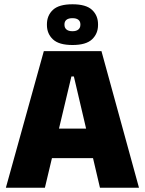

<svg xmlns="http://www.w3.org/2000/svg" viewBox="-20 -878 678 898"><path d="M7.5 0 185 -639H454.5L630 0H447.5L325.5 -520.5H314L190 0ZM175 -138.5V-276.5H461.5V-138.5ZM199.5 -761V-764.5Q199.5 -805.5 227.5 -831.8Q255.5 -858 319 -858Q382.5 -858 410.5 -831.8Q438.5 -805.5 438.5 -764.5V-761Q438.5 -720.5 410.5 -694Q382.5 -667.5 319 -667.5Q255.5 -667.5 227.5 -694Q199.5 -720.5 199.5 -761ZM281.5 -762Q281.5 -748 291 -740Q300.5 -732 319 -732Q337 -732 346.5 -740Q356 -748 356 -762V-764Q356 -778 346.5 -785.5Q337 -793 319 -793Q300.5 -793 291 -785.5Q281.5 -778 281.5 -764Z"/></svg>

Font: Anek Latin ExtraBold
Style: Regular
Weight: 800
Designer: Yesha Goshar
Foundry: Ek Type
Version: Version 1.003